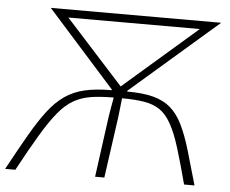

<svg xmlns="http://www.w3.org/2000/svg" viewBox="-75 -748 967 806"><g transform="rotate(5 408.5 -345.0)"><path d="M-25 0Q21 -85 57 -147.5Q93 -210 125.5 -252.5Q158 -295 194.5 -320.5Q231 -346 278.5 -357Q326 -368 392 -368V-371L107 -690H825L457 -371V-368Q523 -368 567 -356.5Q611 -345 640.5 -319.5Q670 -294 691 -251.5Q712 -209 730.5 -147Q749 -85 773 0H729Q705 -91 686 -152Q667 -213 646 -250.5Q625 -288 598 -306.5Q571 -325 532 -331.5Q493 -338 438 -338Q436 -316 433.5 -296Q431 -276 429 -257L393 0H354L389 -257Q392 -276 395.5 -296Q399 -316 403 -338Q347 -338 307 -331.5Q267 -325 234.5 -306.5Q202 -288 171 -250.5Q140 -213 103.5 -152Q67 -91 18 0ZM428 -387 738 -656H184Z"/></g></svg>

Font: Exo 2 ExtraLight
Style: Italic
Weight: 250
Italic angle: -8°
Designer: Natanael Gama
Foundry: Natanael Gama
Version: Version 2.010